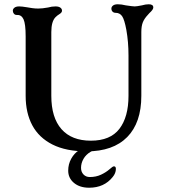

<svg xmlns="http://www.w3.org/2000/svg" viewBox="-20 -698 799 898"><path d="M100 -250V-528Q100 -586 90 -608Q80 -629 60 -628H58Q50 -628 45 -634Q40 -640 40 -648Q40 -656 47.5 -662Q55 -668 70 -668Q82 -668 106 -664Q117 -662 130.5 -660Q144 -658 159 -658Q178 -658 205 -663Q222 -668 240 -668Q254 -668 262 -662.5Q270 -657 270 -648Q270 -643 266.5 -639Q263 -635 258 -632Q248 -626 240 -618Q220 -598 220 -548V-250Q220 -148 267.5 -94Q315 -40 405 -40Q496 -40 538.5 -95.5Q581 -151 581 -250V-438Q581 -502 571 -558Q562 -607 551 -622.5Q540 -638 521 -638Q512 -638 506.5 -643.5Q501 -649 501 -658Q501 -666 508.5 -672Q516 -678 531 -678Q548 -678 568 -673Q601 -668 610 -668Q619 -668 644 -673Q661 -678 676 -678Q697 -678 697 -663Q697 -653 679 -637L671 -628Q655 -611 648 -593.5Q641 -576 641 -548V-250Q641 -124 575 -57Q509 10 385 10Q289 10 225.5 -22Q162 -54 131 -112Q100 -170 100 -250ZM299 100Q299 70 313 44.5Q327 19 349 5Q365 -6 386 -12Q407 -18 432 -18Q450 -18 458 -13.5Q466 -9 463.5 -4.5Q461 0 451 0Q424 0 403 12.5Q382 25 370.5 45Q359 65 359 87Q359 106 370.5 118Q382 130 400 130Q429 130 452.5 119Q476 108 493 93Q507 80 513 80Q522 80 522 92Q522 112 507 130Q467 180 397 180Q353 180 326 157.5Q299 135 299 100Z"/></svg>

Font: Raigarh
Style: Regular
Weight: 400
Designer: jaikishan Patel
Foundry: MagicType
Version: Version 1.000;FEAKit 1.0